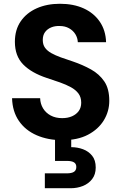

<svg xmlns="http://www.w3.org/2000/svg" viewBox="-20 -732 645 1019"><path d="M311 12Q235 12 175 -14Q115 -40 80.5 -90Q46 -140 44 -211H193Q194 -181 208.5 -157Q223 -133 249 -119Q275 -105 310 -105Q340 -105 362.5 -115Q385 -125 398 -143Q411 -161 411 -187Q411 -216 396.5 -235.5Q382 -255 356.5 -269Q331 -283 298.5 -294.5Q266 -306 229 -318Q147 -345 103 -390Q59 -435 59 -510Q59 -574 90 -619Q121 -664 175 -688Q229 -712 298 -712Q370 -712 424 -687.5Q478 -663 509.5 -617Q541 -571 543 -508H393Q392 -531 380 -550.5Q368 -570 346.5 -582Q325 -594 297 -594Q272 -595 251.5 -586.5Q231 -578 219 -561.5Q207 -545 207 -520Q207 -495 219 -478.5Q231 -462 252.5 -450Q274 -438 303 -427.5Q332 -417 366 -406Q419 -388 463 -363.5Q507 -339 533.5 -300Q560 -261 560 -197Q560 -141 531 -93.5Q502 -46 447 -17Q392 12 311 12ZM218 267V188H335Q360 188 372.5 180Q385 172 385 154Q385 137 372.5 129.5Q360 122 335 122H272V-4H358V49Q391 49 420.5 60Q450 71 469 94.5Q488 118 488 157Q488 194 469 218.5Q450 243 420 255Q390 267 355 267Z"/></svg>

Font: DM Sans 16pt ExtraBold
Style: Regular
Weight: 800
Version: Version 4.004;gftools[0.9.30]